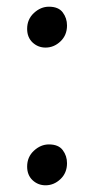

<svg xmlns="http://www.w3.org/2000/svg" viewBox="-20 -542 281 573"><path d="M116 -400Q93.5 -400 77.2 -415.2Q61 -430.5 61 -456Q61 -484.5 81.2 -503.2Q101.5 -522 126 -522Q154.5 -522 167.2 -505Q180 -488 180 -466Q180 -437 160.5 -418.5Q141 -400 116 -400ZM116 11Q93.5 11 77.2 -4.2Q61 -19.5 61 -45Q61 -73.5 81.2 -92.2Q101.5 -111 126 -111Q154.5 -111 167.2 -94Q180 -77 180 -55Q180 -26 160.5 -7.5Q141 11 116 11Z"/></svg>

Font: Merriweather Light 18pt Light
Style: Regular
Weight: 300
Version: Version 2.100